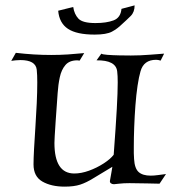

<svg xmlns="http://www.w3.org/2000/svg" viewBox="-20 -679 639 716"><path d="M221 17Q171 17 138 -2Q105 -21 105 -66Q105 -87 107 -124Q109 -161 112 -205.5Q115 -250 117 -293.5Q119 -337 119 -372Q119 -386 118.5 -398Q118 -410 117 -419Q113 -455 56 -455Q47 -455 37.5 -454Q28 -453 22 -452L39 -482Q73 -478 106 -476Q139 -474 171 -474Q203 -474 233.5 -476Q264 -478 294 -481L277 -453Q275 -453 272.5 -453.5Q270 -454 268 -454Q239 -454 224 -436.5Q209 -419 203 -391Q197 -363 195 -332Q190 -264 187.5 -226Q185 -188 184 -171Q183 -154 183 -146Q183 -32 257 -32Q283 -32 312 -42.5Q341 -53 366.5 -69.5Q392 -86 404 -102Q412 -209 415.5 -272.5Q419 -336 419 -372Q419 -385 418.5 -395Q418 -405 417 -413Q412 -455 340 -454L358 -479Q361 -476 380.5 -474.5Q400 -473 425 -472.5Q450 -472 468 -472Q503 -472 540 -475Q577 -478 592 -479L579 -453Q570 -456 562 -456Q516 -456 504 -413Q498 -393 493 -359.5Q488 -326 485 -286Q482 -246 480.5 -205.5Q479 -165 479 -132Q479 -119 479 -107.5Q479 -96 480 -86Q482 -51 497 -37.5Q512 -24 542 -24Q554 -24 568.5 -26Q583 -28 599 -30L575 6Q560 6 529.5 5Q499 4 463 4Q441 4 424 6Q407 8 405 8Q398 8 393.5 4.5Q389 1 390 -5Q393 -21 395.5 -36Q398 -51 399 -57Q355 -31 328.5 -14.5Q302 2 279 9.5Q256 17 221 17ZM333 -550Q266 -550 233.5 -571.5Q201 -593 197 -639L253 -653Q257 -626 272.5 -609.5Q288 -593 336 -593Q377 -593 403.5 -603Q430 -613 433 -646L482 -659Q482 -634 467.5 -619.5Q453 -605 434 -588Q418 -572 397.5 -561Q377 -550 333 -550Z"/></svg>

Font: Luxurious Roman
Style: Regular
Weight: 400
Designer: Robert E. Leuschke
Foundry: Robert E. Leuschke
Version: Version 1.010; ttfautohint (v1.8.3)